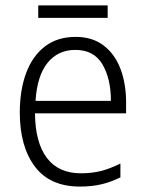

<svg xmlns="http://www.w3.org/2000/svg" viewBox="-20 -678 536 708"><path d="M259 -542Q321 -542 362.5 -510Q404 -478 424.5 -423.5Q445 -369 445 -300V-260H109Q110 -152 153 -95.5Q196 -39 278 -39Q319 -39 352.5 -47.5Q386 -56 424 -75V-24Q390 -7 354.5 1.5Q319 10 275 10Q164 10 108.5 -64Q53 -138 53 -263Q53 -346 76.5 -409Q100 -472 146 -507Q192 -542 259 -542ZM258 -494Q194 -494 155.5 -446.5Q117 -399 111 -306H389Q389 -388 357.5 -441Q326 -494 258 -494ZM377 -658V-612H121V-658Z"/></svg>

Font: Noto Sans Myanmar UI SemiCondensed Light
Style: Regular
Weight: 300
Width: 4
Designer: Monotype Design Team
Foundry: Monotype Imaging Inc.
Version: Version 2.103; ttfautohint (v1.8.4.7-5d5b)